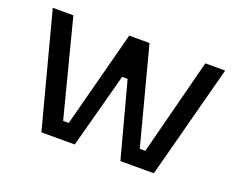

<svg xmlns="http://www.w3.org/2000/svg" viewBox="-91 -691 1045 848"><g transform="rotate(20 431.5 -267.0)"><path d="M167.2 0 26.4 -534H123.2L240.2 -80.2H266.6L385.6 -534H481L600.4 -80.2H626.4L743.4 -534H836.6L695.8 0H538.4L444.4 -352.2H418.6L324 0Z"/></g></svg>

Font: Mozilla Headline ExtraLight
Style: Regular
Weight: 200
Designer: Studio DRAMA
Foundry: Studio DRAMA
Version: Version 1.000